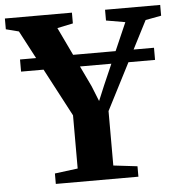

<svg xmlns="http://www.w3.org/2000/svg" viewBox="-71 -793 789 843"><g transform="rotate(-5 324.0 -371.5)"><path d="M242.5 -59V-293.5L38 -681L-18.5 -695.5V-743H277V-695.5L207.5 -681L335 -413.5L362 -346L390 -413L507 -681L423 -695.5V-743H666V-695.5L596.5 -682.5L399.5 -298.5V-58.5L505 -46V0H141V-46ZM622.5 -558V-504.5H32V-558Z"/></g></svg>

Font: Merriweather 60pt
Style: Bold
Weight: 700
Version: Version 2.100